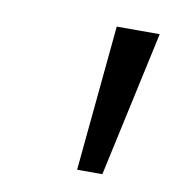

<svg xmlns="http://www.w3.org/2000/svg" viewBox="-45 -746 316 352"><g transform="rotate(10 113.0 -569.5)"><path d="M120 -434 146 -705H226L167 -434Z"/></g></svg>

Font: Nunito Sans 7pt Light
Style: Italic
Weight: 300
Italic angle: -9°
Designer: Vernon Adams
Foundry: Vernon Adams
Version: Version 3.101;gftools[0.9.27]